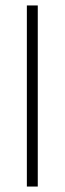

<svg xmlns="http://www.w3.org/2000/svg" viewBox="-20 -684 237 704"><path d="M78.5 0V-664H118.5V0Z"/></svg>

Font: Anek Gujarati Medium ExtraLight
Style: Regular
Weight: 250
Version: Version 1.003